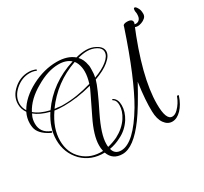

<svg xmlns="http://www.w3.org/2000/svg" viewBox="-178 -777 1077 1014"><g transform="rotate(-30 361.0 -269.5)"><path d="M303 50Q243 50 224 -4Q143 -2 89 -55Q36 -110 36 -189Q36 -261 83 -334Q27 -348 -5 -375L-7 -371Q-14 -358 -16.5 -345.5Q-19 -333 -19 -320Q-19 -265 36 -244Q39 -242 39 -240Q39 -231 28 -237Q-33 -268 -40 -311Q-41 -317 -41.5 -323Q-42 -329 -42 -335Q-42 -367 -27 -398Q-45 -423 -45 -454Q-45 -502 -4 -538Q36 -574 88 -574Q108 -574 129 -566Q132 -565 132 -562Q132 -557 127 -559Q110 -566 89 -566Q42 -566 2 -531Q-37 -496 -37 -452Q-37 -428 -23 -405Q11 -465 89 -506Q166 -546 243 -546Q308 -546 346 -514Q379 -523 409 -523Q439 -523 465 -509Q499 -491 499 -464Q499 -437 465 -409Q434 -383 376 -362Q365 -320 304 -198Q254 -96 254 -40V-31Q254 -26 255 -21Q285 -28 315 -42Q365 -68 393 -110Q417 -147 417 -183Q417 -211 401 -221Q398 -221 398 -224Q398 -231 404 -227Q427 -213 427 -176Q427 -137 403 -98Q374 -53 328 -31Q294 -13 258 -7Q267 30 306 30Q383 30 479 -131Q517 -196 558.5 -295Q600 -394 645 -529Q646 -544 670 -544Q706 -544 702 -519Q591 -253 591 -88Q591 10 629 10Q646 10 663 -7Q690 -34 703 -70Q703 -73 707 -73Q717 -73 713 -67Q698 -22 671.5 5.5Q645 33 616 33Q588 33 569 6.5Q550 -20 549 -68Q548 -100 551 -143Q554 -186 562 -241Q496 -120 454 -63Q371 50 303 50ZM88 -341Q171 -460 318 -506Q291 -530 245 -530Q180 -530 106 -486Q30 -443 -2 -382Q28 -355 88 -341ZM378 -372Q430 -391 459 -415Q490 -440 490 -465Q490 -488 465 -501.5Q440 -515 411 -515Q384 -515 354 -506Q375 -484 381 -448Q383 -441 383 -434Q383 -427 383 -419Q383 -408 382 -396Q381 -384 378 -372ZM165 -332Q244 -332 335 -359Q347 -398 347 -428Q347 -435 346.5 -441Q346 -447 345 -453Q340 -481 326 -498Q192 -451 110 -337Q114 -336 118 -335.5Q122 -335 126 -335L140 -333Q146 -332 152 -332Q158 -332 165 -332ZM221 -16 220 -20Q218 -28 217.5 -36Q217 -44 217 -52Q217 -111 262 -202L312 -305Q330 -342 332 -349Q243 -325 162 -325Q128 -325 105 -329Q51 -251 51 -176Q51 -103 99 -58Q147 -13 221 -16ZM711 -495Q697 -495 683 -503Q667 -513 665 -526V-529Q665 -537 669 -537Q669 -537 681 -524Q693 -511 707 -511Q721 -511 729.5 -521Q738 -531 738 -551Q738 -554 738 -557Q738 -560 737 -564Q736 -567 736 -570Q736 -573 736 -575Q736 -586 740 -588Q741 -589 743 -589Q750 -589 758 -575Q763 -567 765 -558.5Q767 -550 767 -537Q767 -523 756.5 -513.5Q746 -504 732.5 -499.5Q719 -495 711 -495Z"/></g></svg>

Font: Lovers Quarrel
Style: Regular
Weight: 400
Designer: Robert E. Leuschke
Foundry: Robert E. Leuschke
Version: Version 1.010; ttfautohint (v1.8.3)